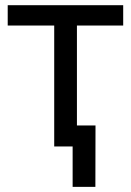

<svg xmlns="http://www.w3.org/2000/svg" viewBox="-20 -566 506 742"><path d="M189.5 0V-467.3H9.8V-545.9H456.1V-467.3H277.3V0ZM260.7 156.2V0H224.1V-81.1H349.1L348.6 156.2Z"/></svg>

Font: Inter
Style: Regular
Weight: 400
Designer: Rasmus Andersson
Foundry: rsms
Version: Version 4.001;git-9221beed3